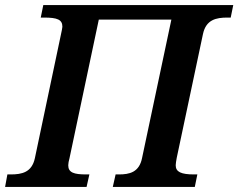

<svg xmlns="http://www.w3.org/2000/svg" viewBox="-42 -734 936 754"><path d="M-22 0H298L309 -49H296C249 -49 226 -56 226 -85C226 -91 228 -103 231 -113L346 -657H631L516 -114C505 -57 466 -49 425 -49H412L401 0H723L733 -49H720C669 -49 648 -59 648 -85C648 -91 650 -103 652 -114L755 -600C767 -657 807 -665 851 -665H864L874 -714H128L118 -665H131C183 -665 203 -657 203 -629C203 -625 200 -611 197 -597L95 -113C83 -57 44 -49 0 -49H-13Z"/></svg>

Font: Noto Serif SemiBold
Style: Italic
Weight: 600
Italic angle: -12°
Designer: Monotype Design Team
Foundry: Monotype Imaging Inc.
Version: Version 2.014